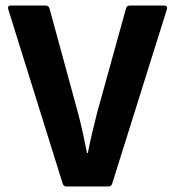

<svg xmlns="http://www.w3.org/2000/svg" viewBox="-20 -675 635 695"><path d="M220 0Q211 0 207 -10L10 -641Q6 -655 19 -655H144Q156 -655 159 -645L263 -264Q272 -229 280 -193Q288 -157 295 -121H298Q305 -158 313.5 -193.5Q322 -229 331 -265L436 -644Q439 -655 450 -655H574Q588 -655 584 -641L386 -10Q383 0 372 0Z"/></svg>

Font: Sofia Sans Semi Condensed ExtraBold
Style: Regular
Weight: 800
Designer: Botio Nikoltchev, Ani Petrova
Foundry: lettersoup
Version: Version 4.100